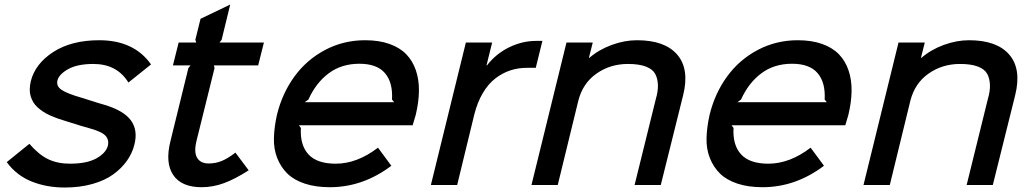

<svg xmlns="http://www.w3.org/2000/svg" viewBox="-20 -818 4564 849"><path d="M574.2 -178.2Q564.9 -140.6 541.5 -107.4Q518.1 -74.2 481 -47.1Q443.8 -20 388.4 -4.4Q333 11.2 266.1 11.2Q186 11.2 119.4 -15.6Q52.7 -42.5 9.8 -101.1L109.9 -182.1Q152.3 -133.3 193.6 -113.8Q234.9 -94.2 289.1 -94.2Q364.3 -94.2 406.5 -117.9Q448.7 -141.6 457 -173.8Q462.9 -199.7 446.5 -217.8Q430.2 -235.8 375 -251Q353.5 -256.3 272 -282.2Q252 -288.1 234.9 -294.2Q217.8 -300.3 200.9 -307.9Q184.1 -315.4 171.1 -324Q158.2 -332.5 146.5 -343Q134.8 -353.5 127.4 -365.7Q120.1 -377.9 115.7 -392.1Q111.3 -406.2 111.6 -423.1Q111.8 -439.9 116.2 -459Q135.7 -536.6 216.1 -588.4Q296.4 -640.1 418.9 -640.1Q572.3 -640.1 647.9 -533.2L547.9 -453.1Q497.1 -535.2 393.1 -535.2Q321.3 -535.2 280.8 -512Q240.2 -488.8 233.9 -461.9Q228 -437 252.7 -420.4Q277.3 -403.8 344.2 -384.8Q429.2 -357.4 437 -356Q524.9 -330.6 557.9 -286.9Q590.8 -243.2 574.2 -178.2Z M1021 -143.1 1079.6 -64.9Q1019 -25.9 970.2 -8.1Q921.4 9.8 871.6 9.8Q782.2 9.8 745.8 -44.4Q709.5 -98.6 733.9 -194.8L813 -517.1L822.8 -528.8H744.6L770 -629.9H847.7L843.8 -642.1L866.7 -734.9L998 -797.9L960 -642.1L950.7 -629.9H1147L1121.6 -528.8H925.8L928.7 -517.1L848.6 -193.8Q836.9 -145.5 851.6 -120.4Q866.2 -95.2 902.8 -95.2Q932.6 -95.2 959.2 -105.7Q985.8 -116.2 1021 -143.1Z M1327.6 -366.2H1722.7L1713.4 -377.9Q1717.8 -452.6 1682.4 -494.4Q1647 -536.1 1569.3 -536.1Q1490.2 -536.1 1433.6 -493.9Q1377 -451.7 1343.8 -377.9ZM1818.4 -310.1Q1816.9 -304.7 1804.7 -264.2H1301.8L1310.5 -252Q1306.2 -176.3 1344 -135.3Q1381.8 -94.2 1464.4 -94.2Q1559.1 -94.2 1651.4 -165L1710.4 -85Q1585 9.8 1438.5 9.8Q1375.5 9.8 1327.6 -6.1Q1279.8 -22 1250.7 -50.5Q1221.7 -79.1 1205.8 -119.1Q1189.9 -159.2 1191.2 -207.3Q1192.4 -255.4 1204.6 -310.1Q1228 -405.8 1282.2 -480Q1336.4 -554.2 1417.7 -597.2Q1499 -640.1 1594.7 -640.1Q1655.8 -640.1 1701.9 -623.8Q1748 -607.4 1776.4 -578.1Q1804.7 -548.8 1818.8 -507.6Q1833 -466.3 1832.5 -416.7Q1832 -367.2 1818.4 -310.1Z M2378.4 -637.2 2349.1 -518.1H2313.5Q2273.4 -518.6 2237.8 -507.1Q2202.1 -495.6 2170.7 -471.4Q2139.2 -447.3 2115 -406.5Q2090.8 -365.7 2077.1 -311L2001.5 0H1885.3L2040 -629.9H2156.2L2131.3 -528.8H2133.3Q2172.9 -580.1 2231 -608.6Q2289.1 -637.2 2351.1 -637.2Z M3001 -397.9 2901.9 0H2786.1L2879.9 -379.9Q2890.1 -414.1 2889.2 -442.6Q2888.2 -471.2 2877 -491.7Q2865.7 -512.2 2835.7 -523.7Q2805.7 -535.2 2756.8 -535.2Q2678.2 -535.2 2617.4 -492.4Q2556.6 -449.7 2537.1 -372.1L2446.3 0H2330.1L2484.9 -629.9H2601.1L2584 -562H2585.9Q2627.4 -598.1 2684.3 -619.1Q2741.2 -640.1 2796.9 -640.1Q2919.4 -640.1 2974.4 -576.7Q3029.3 -513.2 3001 -397.9Z M3240.7 -366.2H3635.7L3626.5 -377.9Q3630.9 -452.6 3595.5 -494.4Q3560.1 -536.1 3482.4 -536.1Q3403.3 -536.1 3346.7 -493.9Q3290 -451.7 3256.8 -377.9ZM3731.4 -310.1Q3730 -304.7 3717.8 -264.2H3214.8L3223.6 -252Q3219.2 -176.3 3257.1 -135.3Q3294.9 -94.2 3377.4 -94.2Q3472.2 -94.2 3564.5 -165L3623.5 -85Q3498 9.8 3351.6 9.8Q3288.6 9.8 3240.7 -6.1Q3192.9 -22 3163.8 -50.5Q3134.8 -79.1 3118.9 -119.1Q3103 -159.2 3104.2 -207.3Q3105.5 -255.4 3117.7 -310.1Q3141.1 -405.8 3195.3 -480Q3249.5 -554.2 3330.8 -597.2Q3412.1 -640.1 3507.8 -640.1Q3568.8 -640.1 3615 -623.8Q3661.1 -607.4 3689.5 -578.1Q3717.8 -548.8 3731.9 -507.6Q3746.1 -466.3 3745.6 -416.7Q3745.1 -367.2 3731.4 -310.1Z M4469.2 -397.9 4370.1 0H4254.4L4348.1 -379.9Q4358.4 -414.1 4357.4 -442.6Q4356.4 -471.2 4345.2 -491.7Q4334 -512.2 4304 -523.7Q4273.9 -535.2 4225.1 -535.2Q4146.5 -535.2 4085.7 -492.4Q4024.9 -449.7 4005.4 -372.1L3914.6 0H3798.3L3953.1 -629.9H4069.3L4052.2 -562H4054.2Q4095.7 -598.1 4152.6 -619.1Q4209.5 -640.1 4265.1 -640.1Q4387.7 -640.1 4442.6 -576.7Q4497.6 -513.2 4469.2 -397.9Z"/></svg>

Font: Sinkin Sans 500 Medium Italic
Style: Regular
Weight: 500
Italic angle: -112°
Designer: Keith Bates
Foundry: K-Type
Version: Sinkin Sans (version 1.0)  by Keith Bates   •   © 2014   www